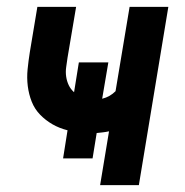

<svg xmlns="http://www.w3.org/2000/svg" viewBox="-20 -540 540 560"><path d="M272 0 298 -157Q289 -155 280 -154Q271 -153 262 -152L250 -78H164L177 -160Q153 -166 133 -177.5Q113 -189 97 -205.5Q81 -222 72.5 -243.5Q64 -265 61 -289Q58 -313 60.5 -338Q63 -363 67 -388L89 -520H202L177 -372Q175 -358 173 -344Q171 -330 173 -316.5Q175 -303 180.5 -291.5Q186 -280 196 -271L210 -358H296L278 -252Q290 -255 299.5 -260.5Q309 -266 317 -274L358 -520H471L385 0Z"/></svg>

Font: Iosevka Term Curly Oblique
Style: Bold
Weight: 700
Italic angle: -9°
Designer: Belleve Invis
Foundry: Belleve Invis
Version: Version 32.3.0